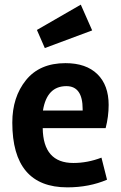

<svg xmlns="http://www.w3.org/2000/svg" viewBox="-20 -794 520 827"><path d="M377 -663 173 -587 139 -665 328 -774ZM164 -242Q166 -92 296 -92Q357 -92 417 -115L441 -20Q364 13 270 13Q33 13 33 -266Q33 -376 92 -449Q151 -522 262 -522Q351 -522 399.5 -474.5Q448 -427 448 -342Q448 -292 435 -242ZM336 -318V-324Q336 -423 266 -423Q182 -423 165 -318Z"/></svg>

Font: Rambla
Style: Bold
Weight: 700
Designer: Martin Sommaruga
Foundry: Martin Sommaruga
Version: Version 1.001